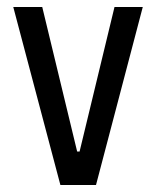

<svg xmlns="http://www.w3.org/2000/svg" viewBox="-20 -530 447 550"><path d="M153 0 18 -510H101L201 -96H208L308 -510H389L255 0Z"/></svg>

Font: Saira Condensed Medium
Style: Regular
Weight: 500
Width: 3
Designer: Hector Gatti with collaboration of the Omnibus-Type team
Foundry: Omnibus-Type
Version: Version 1.101